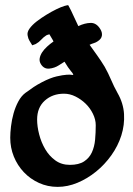

<svg xmlns="http://www.w3.org/2000/svg" viewBox="-20 -722 521 750"><path d="M140 -471Q133 -482 135 -494Q137 -506 144.5 -517.5Q152 -529 164 -540Q176 -551 189 -560L186 -566L173 -588Q165 -586 161 -584Q150 -577 141 -567Q132 -557 121 -551Q118 -549 114 -548Q110 -547 106 -545L95 -563Q90 -571 88 -583Q85 -596 95.5 -610.5Q106 -625 123.5 -638.5Q141 -652 161.5 -664.5Q182 -677 200.5 -686Q219 -695 232.5 -699Q246 -703 247 -701Q258 -681 267 -660.5Q276 -640 286 -620Q311 -632 334 -632.5Q357 -633 372 -608Q380 -595 378 -582.5Q376 -570 362 -561Q355 -556 346.5 -553.5Q338 -551 330 -547Q345 -526 360 -505Q375 -484 389 -461Q403 -436 414 -410Q425 -384 439 -359Q462 -319 464.5 -276.5Q467 -234 454 -193Q441 -152 415 -115.5Q389 -79 355 -51.5Q321 -24 282.5 -8Q244 8 205 8Q166 8 132 -7.5Q98 -23 73 -49.5Q48 -76 34 -110.5Q20 -145 20 -184Q20 -203 23 -228.5Q26 -254 33 -279Q40 -304 51.5 -325.5Q63 -347 79 -359Q98 -373 111.5 -382Q125 -391 144 -401Q177 -418 201 -423.5Q225 -429 240 -430Q255 -431 261 -429.5Q267 -428 266 -431.5Q265 -435 256 -445.5Q247 -456 232 -481L210 -467Q193 -456 172.5 -454Q152 -452 140 -471ZM125 -255Q125 -228 133 -197Q141 -166 156.5 -139.5Q172 -113 196 -95.5Q220 -78 253 -78Q288 -78 308.5 -91.5Q329 -105 339 -127Q349 -149 351.5 -176.5Q354 -204 354 -233Q354 -255 343 -277.5Q332 -300 314.5 -317Q297 -334 275 -345Q253 -356 230 -356Q185 -356 155 -329Q125 -302 125 -255Z"/></svg>

Font: CAT Altenglisch
Style: Regular
Weight: 400
Designer: Peter Wiegel
Foundry: Peter Wiegel, CAT Fonts
Version: Version 1.000